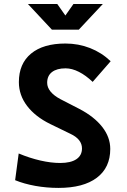

<svg xmlns="http://www.w3.org/2000/svg" viewBox="-20 -918 626 948"><path d="M269 9.8Q210 9.8 154.3 -0.2Q98.6 -10.3 54.7 -28.3L72.3 -160.2Q126 -137.7 179 -125.5Q231.9 -113.3 276.9 -113.3Q329.1 -113.3 356.9 -131.8Q384.8 -150.4 384.8 -185.1Q384.8 -230.5 327.6 -257.3L228 -305.7Q154.3 -341.8 113.8 -395Q73.2 -448.2 73.2 -512.7Q73.2 -603.5 133.3 -653.3Q193.4 -703.1 303.2 -703.1Q367.2 -703.1 424.6 -680.7Q481.9 -658.2 526.4 -615.7L437.5 -513.7Q403.8 -545.9 369.6 -563.2Q335.4 -580.6 303.7 -580.6Q260.7 -580.6 236.8 -562.3Q212.9 -543.9 212.9 -509.3Q212.9 -486.3 229.7 -465.8Q246.6 -445.3 277.8 -428.7L371.6 -380.4Q444.8 -342.3 484.6 -291.5Q524.4 -240.7 524.4 -182.6Q524.4 -90.3 458 -40.3Q391.6 9.8 269 9.8ZM236.3 -771.5 117.7 -898.4H262.7L307.6 -834.5H297.9L342.8 -898.4H487.8L369.1 -771.5Z"/></svg>

Font: Cascadia Mono PL
Style: Regular
Weight: 400
Monospace: yes
Designer: Aaron Bell
Foundry: Saja Typeworks
Version: Version 2102.003